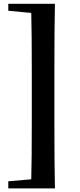

<svg xmlns="http://www.w3.org/2000/svg" viewBox="-20 -830 427 1029"><path d="M271.5 -451.2V-178.7Q271.5 60.5 274.4 179.7H24.4V141.6L147.5 130.9Q150.4 29.3 150.4 -178.7V-451.2Q150.4 -658.2 147.5 -760.7L24.4 -772.5V-809.6H274.4Q271.5 -692.4 271.5 -451.2Z"/></svg>

Font: Bpmf Zihi Serif Heavy
Style: Heavy
Weight: 900
Foundry: But Ko
Version: Version 1.320